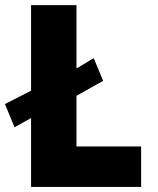

<svg xmlns="http://www.w3.org/2000/svg" viewBox="-41 -740 624 760"><path d="M16.6 -236.3 -21.5 -328.1 104.5 -392.6 238.3 -455.1 330.1 -509.8 367.2 -419.9 238.3 -347.7 104.5 -285.2ZM82 0V-719.7H261.7V-160.2H517.6V0Z"/></svg>

Font: Reddit Mono Black
Style: Regular
Weight: 900
Monospace: yes
Designer: Stephen Hutchings
Foundry: Reddit
Version: Version 1.014